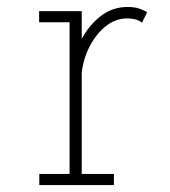

<svg xmlns="http://www.w3.org/2000/svg" viewBox="-20 -532 490 552"><path d="M93 0V-32H180V-468H92.5V-500H215V-420Q235.5 -459 269.2 -485.5Q303 -512 347 -512Q368 -512 382.8 -506.5Q397.5 -501 403 -496.5L388 -466.5Q385 -470.5 373.8 -474.8Q362.5 -479 344.5 -479Q313 -479 285.2 -457.5Q257.5 -436 238.8 -400.5Q220 -365 215 -323.5V-32H307.5V0Z"/></svg>

Font: Trispace Condensed Thin
Style: Regular
Weight: 100
Width: 3
Designer: Tyler Finck
Foundry: Etcetera Type Company
Version: Version 1.210; ttfautohint (v1.8.3)